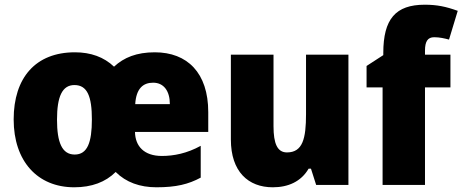

<svg xmlns="http://www.w3.org/2000/svg" viewBox="-20 -785 1963 815"><path d="M637 -563C560 -563 506 -541 464 -502C421 -543 365 -563 298 -563C131 -563 38 -455 38 -278C38 -101 139 10 295 10C369 10 428 -12 471 -55C515 -11 574 10 644 10C728 10 780 -3 832 -31V-166C774 -134 718 -123 667 -123C592 -123 554 -164 553 -225H864V-309C864 -476 775 -563 637 -563ZM630 -434C675 -434 701 -399 701 -343H554C558 -410 588 -434 630 -434ZM296 -424C351 -424 370 -375 370 -278C370 -180 351 -129 297 -129C243 -129 222 -181 222 -277C222 -375 244 -424 296 -424Z M1459 -553H1279V-300C1279 -197 1265 -138 1198 -138C1157 -138 1141 -176 1141 -249V-553H960V-193C960 -56 1034 10 1138 10C1203 10 1258 -14 1290 -69H1300L1322 0H1459Z M1892 -414V-553H1784V-570C1784 -610 1796 -627 1823 -627C1846 -627 1867 -622 1886 -617L1923 -739C1873 -757 1835 -765 1783 -765C1659 -765 1607 -704 1607 -560V-551L1536 -505V-414H1604V0H1784V-414Z"/></svg>

Font: Noto Sans Arabic SemCond Blk
Style: Regular
Weight: 900
Width: 4
Designer: Monotype Design Team, Nadine Chahine, Nizar Qandah and Khaled Hosny
Foundry: Monotype Imaging Inc.
Version: Version 2.012